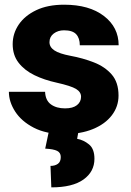

<svg xmlns="http://www.w3.org/2000/svg" viewBox="-20 -558 553 813"><path d="M323.2 -148.4Q323.2 -168.5 302 -181.4Q280.8 -194.3 219.7 -208Q168 -219.2 125.7 -239.7Q83.5 -260.3 58.6 -292.5Q33.7 -324.7 33.7 -371.1Q33.7 -416 59.3 -453.9Q85 -491.7 133.5 -514.9Q182.1 -538.1 251.5 -538.1Q357.9 -538.1 420.2 -490.2Q482.4 -442.4 482.4 -366.2H317.9Q317.9 -396.5 302.5 -413.1Q287.1 -429.7 251 -429.7Q225.6 -429.7 207.5 -416Q189.5 -402.3 189.5 -379.4Q189.5 -358.4 210.4 -344.5Q231.4 -330.6 277.8 -321.8Q331.1 -312 377.4 -293.9Q423.8 -275.9 452.9 -242.7Q481.9 -209.5 481.9 -153.3Q481.9 -106.9 453.6 -69.8Q425.3 -32.7 373.5 -11.5Q321.8 9.8 251 9.8Q175.3 9.8 123 -17.3Q70.8 -44.4 44.2 -85.7Q17.6 -127 17.6 -169.4H170.9Q172.4 -132.8 195.6 -116Q218.8 -99.1 255.4 -99.1Q288.6 -99.1 305.9 -112.8Q323.2 -126.5 323.2 -148.4ZM186.5 0H312L306.6 29.8Q334 34.7 356.9 53.5Q379.9 72.3 379.9 114.3Q379.9 168.9 333.5 202.1Q287.1 235.4 197.3 235.4L193.8 144.5Q212.9 144.5 225.1 135.7Q237.3 127 237.3 106.9Q237.3 88.4 221.9 80.8Q206.5 73.2 171.4 71.3Z"/></svg>

Font: Vazirmatn FD Black
Style: Regular
Weight: 900
Designer: Saber Rastikerdar
Foundry: Saber Rastikerdar
Version: Version 33.003